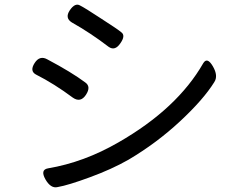

<svg xmlns="http://www.w3.org/2000/svg" viewBox="-20 -778 1040 820"><path d="M278 -734Q301 -768 323 -754Q343 -744 413 -698Q483 -653 497 -641Q518 -627 494 -593Q471 -559 444 -578Q367 -637 287 -682Q256 -701 278 -734ZM174 -12Q151 -53 185 -59Q339 -85 486 -170Q737 -314 848 -508Q865 -536 889 -495Q913 -454 895 -427Q849 -353 749 -260Q649 -167 529 -96Q457 -55 364 -21Q272 13 226 21Q197 28 174 -12ZM183 -524Q285 -470 344 -426Q370 -408 347 -373Q324 -338 291 -361Q212 -420 133 -460Q106 -475 128 -509Q150 -543 183 -524Z"/></svg>

Font: Swei Gothic CJK TC Regular
Style: Regular
Weight: 400
Version: Version 2.129